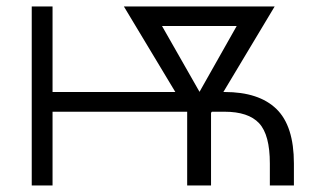

<svg xmlns="http://www.w3.org/2000/svg" viewBox="-20 -565 999 585"><path d="M140.1 -545.4V-284.7H514.2L357.4 -545.4H816.9L660.6 -284.7H664.1Q769 -284.7 822.3 -232.9Q875.5 -181.2 875.5 -66.9V0H802.2V-66.9Q802.2 -154.3 769.5 -189.5Q736.8 -224.6 664.1 -224.6H625.5L623 -221.2V0H550.3V-224.6H140.1V0H76.7V-545.4ZM587.9 -285.2 701.2 -485.8H473.6Z"/></svg>

Font: Interop Light
Style: Regular
Weight: 300
Designer: Rasmus Andersson, Google, Jang Haemin
Foundry: jhaemin
Version: Version 1.007